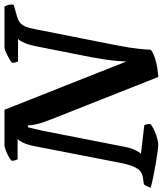

<svg xmlns="http://www.w3.org/2000/svg" viewBox="36 -792 744 879"><g transform="rotate(-90 408.5 -352.0)"><path d="M186 0Q176 0 150.5 -3.5Q125 -7 93.5 -12.5Q62 -18 33.5 -24Q5 -30 -11 -35Q-8 -44 -3.5 -53Q1 -62 5 -66L35 -70Q53 -73 65 -82.5Q77 -92 87 -116Q97 -140 105 -184L179 -565Q186 -600 196 -620Q206 -640 213 -644H119Q117 -648 114.5 -655.5Q112 -663 113 -672Q120 -679 134.5 -686.5Q149 -694 163 -699Q177 -704 182 -704H346L567 -146Q568 -174 570.5 -199Q573 -224 577 -250Q581 -276 587 -308L637 -561Q644 -595 654 -616.5Q664 -638 671 -642H567Q565 -646 563 -653Q561 -660 561 -669Q568 -676 582.5 -684Q597 -692 611 -698Q625 -704 630 -704H819Q821 -700 825 -689Q829 -678 827 -662L782 -649Q760 -644 747 -634.5Q734 -625 726.5 -606.5Q719 -588 713 -554L642 -195Q629 -128 625 -88.5Q621 -49 621 -34Q606 -23 583.5 -15.5Q561 -8 538 -4.5Q515 -1 496 0L303 -488Q287 -527 280.5 -555Q274 -583 275 -596H266Q265 -593 263 -585Q261 -577 258 -564Q255 -551 250 -530L175 -147Q169 -120 160 -103Q151 -86 145 -79L275 -64Q278 -60 279.5 -51.5Q281 -43 280 -35Q261 -20 231.5 -10Q202 0 186 0Z"/></g></svg>

Font: Texturina Medium 12pt
Style: Bold Italic
Weight: 700
Italic angle: -11°
Version: Version 1.002